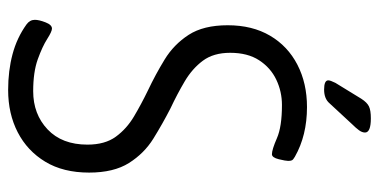

<svg xmlns="http://www.w3.org/2000/svg" viewBox="-244 -660 909 460"><g transform="rotate(90 210.0 -429.5)"><path d="M195 5Q149 5 109.5 -5.5Q70 -16 38 -39Q27 -47 27 -59Q27 -69 33 -84.5Q39 -100 48 -100Q55 -100 73 -88.5Q91 -77 121.5 -66Q152 -55 198 -55Q253 -55 289.5 -89.5Q326 -124 326 -185Q326 -227 307 -253Q288 -279 258.5 -296.5Q229 -314 196 -330Q158 -348 122 -370Q86 -392 63 -427.5Q40 -463 40 -521Q40 -580 65 -622.5Q90 -665 134.5 -688Q179 -711 236 -711Q304 -711 355 -682Q362 -678 363.5 -675Q365 -672 365 -666Q365 -660 361 -643.5Q357 -627 349 -627Q338 -627 310.5 -639Q283 -651 231 -651Q199 -651 170.5 -637.5Q142 -624 124 -596.5Q106 -569 106 -527Q106 -487 125 -461.5Q144 -436 174.5 -418Q205 -400 239 -384Q276 -365 311.5 -343Q347 -321 370 -284.5Q393 -248 393 -189Q393 -127 367 -84Q341 -41 296.5 -18Q252 5 195 5ZM194 -752Q172 -752 172 -762Q172 -767 178 -779L216 -841Q225 -855 234.5 -859.5Q244 -864 263 -864Q297 -864 297 -850Q297 -843 291.5 -835.5Q286 -828 277 -819L227 -765Q216 -752 194 -752Z"/></g></svg>

Font: Asap Condensed Light
Style: Regular
Weight: 300
Width: 3
Designer: Pablo Cosgaya
Foundry: Omnibus-Type
Version: Version 3.001; ttfautohint (v1.8.4.7-5d5b)